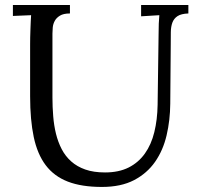

<svg xmlns="http://www.w3.org/2000/svg" viewBox="-20 -720 792 756"><path d="M650.4 -312Q649.9 -246.6 636 -187.3Q622.1 -127.9 590.6 -82.8Q559.1 -37.6 507.8 -10.7Q456.5 16.1 381.3 16.1Q301.3 16.1 247.1 -4.9Q192.9 -25.9 159.9 -69.6Q127 -113.3 112.8 -180.7Q98.6 -248 98.6 -340.8V-543.9Q98.6 -557.1 98.9 -573.2Q99.1 -589.4 99.9 -605.5Q100.6 -621.6 101.1 -636Q101.6 -650.4 102.5 -660.2L30.8 -657.2V-700.2H255.4V-667Q230 -667 216.1 -658.4Q202.1 -649.9 195.6 -637.7Q189 -625.5 187.7 -611.8Q186.5 -598.1 186.5 -587.9V-335.9Q186.5 -298.8 189.5 -262.5Q192.4 -226.1 200.4 -193.4Q208.5 -160.6 222.9 -132.8Q237.3 -105 260.3 -84.5Q283.2 -64 315.9 -52.5Q348.6 -41 393.6 -41Q447.8 -41 486.6 -60.5Q525.4 -80.1 550.5 -115.5Q575.7 -150.9 587.6 -199.7Q599.6 -248.5 600.6 -307.1L604.5 -587.9Q604.5 -629.9 607.4 -660.2L535.6 -655.8V-700.2H721.7V-667Q693.4 -666 679 -656.5Q664.6 -647 658.7 -630.9Q652.8 -614.7 652.6 -592.8Q652.3 -570.8 652.3 -543.9Z"/></svg>

Font: Parastoo FD
Style: FD
Weight: 400
Foundry: Saber Rastikerdar (saber.rastikerdar@gmail.com)
Version: Version 2.0.1